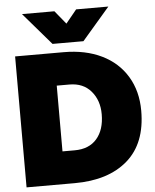

<svg xmlns="http://www.w3.org/2000/svg" viewBox="-60 -971 824 1021"><g transform="rotate(-5 351.5 -460.0)"><path d="M96 -920H269L327 -849L385 -920H557L409 -748H244ZM40 -699H299Q415 -699 501.5 -657Q588 -615 635.5 -536.5Q683 -458 683 -353Q683 -179 580 -89.5Q477 0 297 0H40ZM312 -174Q389 -174 430.5 -222Q472 -270 472 -353Q472 -427 430 -476Q388 -525 315 -525H247V-174Z"/></g></svg>

Font: Prompt ExtraBold
Style: Regular
Weight: 800
Designer: Katatrad Team
Foundry: CadsonDemak
Version: Version 1.001